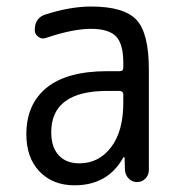

<svg xmlns="http://www.w3.org/2000/svg" viewBox="-20 -550 540 580"><path d="M304.7 -275.4Q134.8 -275.4 134.8 -150.4Q134.8 -105.5 157.2 -81.1Q179.7 -56.6 219.7 -56.6Q278.3 -56.6 315.4 -105Q352.5 -153.3 352.5 -240.2V-263.7Q352.5 -274.4 341.8 -275.4ZM205.1 9.8Q139.6 9.8 99.6 -31.7Q59.6 -73.2 59.6 -144.5Q59.6 -235.4 121.1 -285.2Q182.6 -335 304.7 -335H341.8Q352.5 -335 352.5 -345.7V-360.4Q352.5 -417 330.6 -439.9Q308.6 -462.9 254.9 -462.9Q200.2 -462.9 119.1 -435.5Q107.4 -430.7 96.2 -438.5Q85 -446.3 85 -459Q85 -497.1 119.1 -506.8Q193.4 -530.3 254.9 -530.3Q354.5 -530.3 392.1 -490.2Q429.7 -450.2 429.7 -339.8V-36.1Q429.7 -21.5 419.4 -10.7Q409.2 0 394 0Q378.9 0 368.7 -10.7Q358.4 -21.5 357.4 -36.1L356.4 -74.2Q356.4 -75.2 355.5 -75.2Q353.5 -75.2 352.5 -74.2Q305.7 9.8 205.1 9.8Z"/></svg>

Font: Rounded-X Mgen+ 1m regular
Style: Regular
Weight: 400
Designer: [Source Han Sans]
Ryoko NISHIZUKA  (kana & ideographs); Paul D. Hunt (Latin, Greek & Cyrillic); Wenlong ZHANG  (bopomofo
Version: Version 1.059.20150602